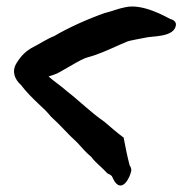

<svg xmlns="http://www.w3.org/2000/svg" viewBox="-20 -600 579 585"><path d="M30 -407C15 -382 25 -358 44 -341C59 -321 80 -300 97 -284C111 -271 124 -259 135 -245L136 -244C163 -220 188 -190 215 -166C229 -151 240 -137 258 -122C272 -103 291 -90 308 -71H309L318 -66L321 -63C323 -58 327 -51 330 -46C353 -14 376 -58 380 -80C380 -85 380 -89 375 -96C368 -123 362 -152 357 -179V-181L355 -182C336 -196 317 -213 298 -229C256 -258 224 -291 184 -322C170 -335 142 -354 128 -367C136 -370 150 -373 163 -381C254 -434 232 -419 272 -433C308 -446 335 -460 369 -474C373 -476 422 -485 422 -485C442 -491 510 -485 516 -523V-524C517 -533 509 -540 499 -542C485 -549 415 -590 362 -578C341 -574 325 -567 302 -561H301C249 -543 187 -515 145 -490C124 -482 100 -466 82 -457C60 -446 43 -429 30 -407Z"/></svg>

Font: Vapor
Style: Sbd
Weight: 600
Foundry: Cannot Into Space Fonts
Version: Version 0.179